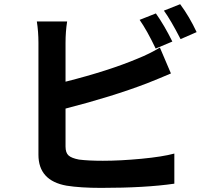

<svg xmlns="http://www.w3.org/2000/svg" viewBox="-20 -871 1040 934"><path d="M818.4 -668.9 737.3 -634.8Q695.3 -722.7 659.2 -774.4L738.3 -805.7Q779.3 -748 818.4 -668.9ZM298.8 -342.8V-158.2Q298.8 -127.9 313.5 -114.7Q328.1 -101.6 364.3 -94.7Q410.2 -88.9 480.5 -88.9Q564.5 -88.9 667.5 -98.6Q770.5 -108.4 828.1 -124V22.5Q687.5 43 471.7 43Q371.1 43 303.7 32.2Q167 7.8 167 -118.2V-663.1Q167 -716.8 159.2 -766.6H306.6Q298.8 -716.8 298.8 -663.1V-473.6Q507.8 -526.4 649.4 -585.9Q708 -609.4 757.8 -639.6L811.5 -513.7Q794.9 -506.8 754.4 -489.7Q713.9 -472.7 695.3 -465.8Q527.3 -401.4 298.8 -342.8ZM777.3 -819.3 856.4 -850.6Q901.4 -790 936.5 -714.8L858.4 -680.7Q809.6 -775.4 777.3 -819.3Z"/></svg>

Font: Nasu
Style: Bold
Weight: 700
Designer: Ryoko NISHIZUKA (kana &amp; ideographs); Paul D. Hunt (Latin, Greek &amp; Cyrillic); Wenlong ZHANG (bopomofo); Sandoll C
Version: Version 2014.1215